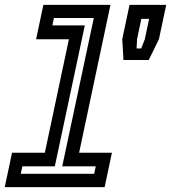

<svg xmlns="http://www.w3.org/2000/svg" viewBox="-54 -770 704 790"><path d="M-34.5 0 -4.5 -141.5H130.5L229.5 -608.5H94.5L124.5 -750H400.5L271.5 -141.5H406.5L376.5 0ZM31.5 -55H333.5L340 -85.5H202L332 -696H168L161.5 -665.5H295L171.5 -85.5H38ZM454 -523 449 -609 479 -750H630L600 -609L558 -523ZM508 -570.5H527L542 -609L559.5 -692.5H527.5L510 -609Z"/></svg>

Font: Tourney Thin SemiBold
Style: Italic
Weight: 600
Italic angle: -12°
Version: Version 1.015